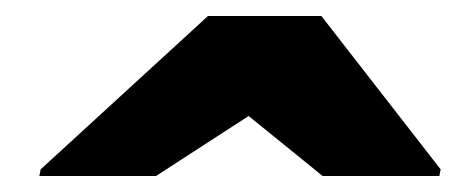

<svg xmlns="http://www.w3.org/2000/svg" viewBox="-20 -720 571 240"><path d="M29.2 -500 30.8 -508.3 240 -700H310.8H381.7L530.8 -508.3L529.2 -500H383.3L290.8 -575L175 -500Z"/></svg>

Font: BoonTook
Style: Italic
Weight: 400
Italic angle: -9°
Designer: Sungsit Sawaiwan
Foundry: FontUni
Version: Version 3.0